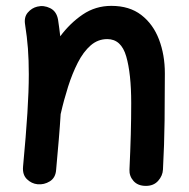

<svg xmlns="http://www.w3.org/2000/svg" viewBox="-20 -563 629 638"><path d="M56.6 -9.3Q66.4 -113.8 71 -187Q75.7 -260.3 75.7 -315.9Q75.7 -362.8 72.8 -401.9Q69.8 -440.9 63.5 -480.5Q59.1 -505.9 72.3 -521.2Q85.4 -536.6 104 -541Q125.5 -546.4 146.7 -535.9Q168 -525.4 172.9 -497.6Q177.2 -469.2 180.2 -442.4Q212.9 -486.3 255.1 -514.9Q297.4 -543.5 350.1 -543.5Q410.2 -543.5 449.5 -513.2Q488.8 -482.9 508.3 -431.9Q527.8 -380.9 527.8 -319.3Q527.8 -241.7 526.9 -161.6Q525.9 -81.5 521.5 0.5Q520.5 21 505.6 37.8Q490.7 54.7 464.8 54.7Q438 54.7 423.6 38.3Q409.2 22 410.2 0.5Q413.1 -61.5 414.6 -115.5Q416 -169.4 416 -220.7Q416 -318.4 399.4 -375.7Q382.8 -433.1 336.4 -433.1Q305.2 -433.1 281 -411.9Q256.8 -390.6 238.5 -354.7Q220.2 -318.8 206.3 -275.1Q192.4 -231.4 182.1 -186L181.6 -184.6Q179.2 -144.5 175.3 -98.6Q171.4 -52.7 166.5 1.5Q164.6 27.8 145.5 39.6Q126.5 51.3 105 49.3Q85 47.4 69.6 32.5Q54.2 17.6 56.6 -9.3Z"/></svg>

Font: Mikhak SemiBold
Style: Regular
Weight: 600
Designer: Amin Abedi
Version: Version 3.3